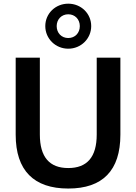

<svg xmlns="http://www.w3.org/2000/svg" viewBox="-20 -1040 759 1070"><path d="M360.4 10.7C551.8 10.7 650.9 -89.4 650.9 -289.6V-718.8H519V-290C519 -164.6 465.3 -103.5 360.4 -103.5C255.9 -103.5 202.1 -164.6 202.1 -290V-718.8H67.4V-289.6C67.4 -89.4 168.9 10.7 360.4 10.7ZM360.4 -768.6C431.6 -768.6 488.3 -824.7 488.3 -894.5C488.3 -964.8 431.6 -1019.5 360.4 -1019.5C289.1 -1019.5 232.4 -964.8 232.4 -894.5C232.4 -824.7 289.1 -768.6 360.4 -768.6ZM360.4 -828.1C322.8 -828.1 295.9 -856 295.9 -894.5C295.9 -932.1 322.8 -960.4 360.4 -960.4C397.9 -960.4 424.8 -932.1 424.8 -894.5C424.8 -856 397.9 -828.1 360.4 -828.1Z"/></svg>

Font: Winston SemiBold
Style: Regular
Weight: 600
Designer: Vernon Adams, Kim Jin-seong, David Berlow, Cristiano Sobral
Foundry: The Winston Project Authors
Version: Version 3.004